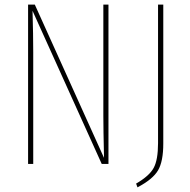

<svg xmlns="http://www.w3.org/2000/svg" viewBox="-20 -701 813 821"><path d="M443.8 -681.2V0H415L119.1 -654.8Q122.1 -552.2 122.1 -477.1V0H100.1V-681.2H128.9L424.8 -25.9Q421.9 -148.9 421.9 -205.1V-681.2ZM678.2 -681.2V-86.9Q678.2 -11.2 656 27.1Q633.8 65.4 567.9 100.1L562 84Q618.7 51.3 637.2 16.8Q655.8 -17.6 655.8 -88.9V-681.2Z"/></svg>

Font: Fira Sans Compressed Thin
Style: Regular
Weight: 100
Width: 1
Designer: Carrois Corporate & Edenspiekermann AG
Foundry: Carrois Corporate GbR & Edenspiekermann AG
Version: Version 4.203;PS 004.203;hotconv 1.0.88;makeotf.lib2.5.64775